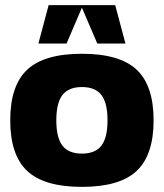

<svg xmlns="http://www.w3.org/2000/svg" viewBox="-20 -720 640 750"><path d="M86.5 -448Q153 -510 300 -510Q447 -510 513.5 -448Q580 -386 580 -250Q580 -114 513.5 -52Q447 10 300 10Q153 10 86.5 -52Q20 -114 20 -250Q20 -386 86.5 -448ZM224 -349Q200 -318 200 -250Q200 -182 224 -151Q248 -120 300 -120Q352 -120 376 -151Q400 -182 400 -250Q400 -318 376 -349Q352 -380 300 -380Q248 -380 224 -349ZM470 -550H360L300 -690L240 -550H130L170 -700H430Z"/></svg>

Font: Fivo Sans Modern Heavy
Style: Regular
Weight: 900
Designer: Alexander Slobzheninov
Foundry: Alexander Slobzheninov
Version: 1.0